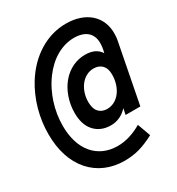

<svg xmlns="http://www.w3.org/2000/svg" viewBox="-203 -805 1001 1084"><g transform="rotate(-30 297.5 -262.5)"><path d="M292.5 155.8C327.1 155.8 361.3 150.9 389.2 143.1C419.9 134.3 453.1 120.6 487.8 102.1L457 17.1C430.7 32.7 404.3 44.4 377.9 52.2C351.6 60.1 325.7 64 299.8 64C235.4 64 181.6 40 144 -4.4C104.5 -51.3 86.9 -116.2 86.9 -189.5C86.9 -238.8 94.7 -288.6 110.4 -336.9C124 -378.9 145.5 -425.8 178.2 -469.2C206.5 -506.8 239.7 -537.6 276.4 -558.1C313 -578.6 352.1 -588.9 389.6 -588.9C426.8 -588.9 455.6 -579.1 474.1 -563C492.7 -546.9 503.9 -522.5 503.9 -490.2C503.9 -483.4 503.4 -472.2 502 -461.4C500.5 -450.7 498 -439.5 495.1 -428.2C486.8 -441.9 473.1 -455.1 455.6 -463.4C439 -471.2 418 -475.1 395.5 -475.1C341.3 -475.1 285.2 -451.7 243.2 -400.9C205.6 -355.5 181.2 -289.6 181.2 -218.8C181.2 -169.9 192.9 -128.9 220.2 -99.1C245.6 -71.3 281.2 -56.2 324.2 -56.2C341.8 -56.2 361.8 -58.6 384.8 -69.3C403.3 -78.1 419.9 -90.8 433.1 -106L424.8 -65.9H521L592.8 -435.5C596.7 -455.1 598.1 -462.4 598.6 -468.8C599.6 -477.5 600.1 -491.2 600.1 -499.5C600.1 -549.3 582.5 -596.7 543 -631.3C505.9 -663.6 452.6 -681.2 390.1 -681.2C327.6 -681.2 268.6 -663.6 215.8 -631.3C161.1 -597.7 114.7 -550.8 77.1 -490.2C51.3 -448.7 29.3 -398.9 14.6 -346.2C0.5 -294.9 -6.8 -242.7 -6.8 -189C-6.8 -85.4 20.5 0.5 74.7 62.5C127.9 123 203.6 155.8 292.5 155.8ZM353.5 -147C328.1 -147 309.6 -156.7 298.3 -169.4C283.7 -186 278.8 -210.4 278.8 -234.9C278.8 -272.5 290.5 -311 313.5 -340.3C335.9 -368.7 366.2 -383.8 398.9 -383.8C421.4 -383.8 440.4 -376.5 453.6 -362.3C466.8 -348.1 473.1 -329.6 473.1 -300.8C473.1 -261.7 461.4 -221.2 438.5 -191.4C417 -163.6 386.7 -147 353.5 -147Z"/></g></svg>

Font: Hack
Style: Bold Oblique
Weight: 700
Italic angle: -12°
Monospace: yes
Designer: Christopher Simpkins
Foundry: Christopher Simpkins
Version: Version 2.010